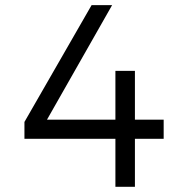

<svg xmlns="http://www.w3.org/2000/svg" viewBox="-20 -720 740 740"><path d="M610.8 -258.8V-185.1H500V0H424.8V-185.1H74.2V-250L333 -700.2H412.1L161.1 -258.8H424.8V-446.8H500V-258.8Z"/></svg>

Font: Argentum Sans Light
Style: Regular
Weight: 300
Designer: Julieta Ulanovsky (Modified by Cristiano Sobral)
Foundry: Julieta Ulanovsky
Version: Version 1.000; ttfautohint (v1.5.65-e2d9)